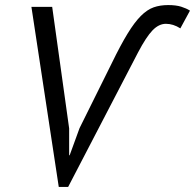

<svg xmlns="http://www.w3.org/2000/svg" viewBox="-20 -727 770 758"><path d="M249 11H212L104 -700H186L253 -220V-114H255L294 -221L421 -477Q456 -549 483.5 -594Q511 -639 536 -664Q561 -689 586.5 -698Q612 -707 644 -707Q675 -707 695.5 -700.5Q716 -694 730 -685L692 -615Q664 -633 635 -633Q607 -633 582 -607Q557 -581 525 -520Z"/></svg>

Font: PT Sans
Style: Italic
Weight: 400
Italic angle: -12°
Designer: A.Korolkova, O.Umpeleva, V.Yefimov
Foundry: ParaType Ltd
Version: Version 2.003W OFL